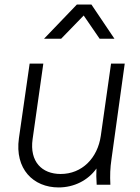

<svg xmlns="http://www.w3.org/2000/svg" viewBox="-20 -810 613 842"><path d="M237 12C305 12 366 -19 403 -71C402 -49 402 -27 404 0H464C462 -42 463 -72 469 -113L527 -531H467L422 -214C408 -117 340 -47 246 -47C164 -47 109 -101 123 -200L170 -531H110L63 -204C44 -69 126 12 237 12ZM173 -640H248L347 -742L417 -640H482L381 -790H317Z"/></svg>

Font: Mluvka Light
Style: Italic
Weight: 300
Italic angle: -8°
Designer: Modified by Jiří Krblich, Original typeface by Gumpita Rahayu
Foundry: Gumpita Rahayu & Jiří Krblich
Version: Version 2.000;Glyphs 3.1.1 (3134)